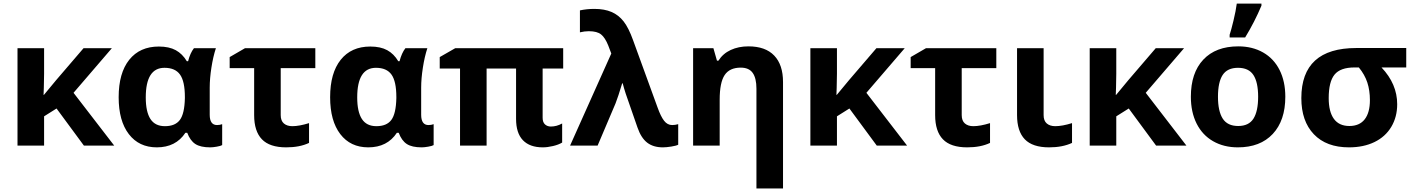

<svg xmlns="http://www.w3.org/2000/svg" viewBox="-20 -816 7921 1076"><path d="M226.1 -284.2 294.9 -367.2 448.2 -545.9H606.9L392.1 -295.9L620.1 0H450.2L296.9 -208L227.1 -164.1V0H78.1V-545.9H227.1V-402.8L225.6 -324.2L224.1 -284.2Z M904.3 -108.9Q961.9 -108.9 988 -143.8Q1014.2 -178.7 1016.1 -266.1V-272Q1016.1 -359.9 989 -397.9Q961.9 -436 901.9 -436Q796.9 -436 796.9 -270Q796.9 -189.5 823 -149.2Q849.1 -108.9 904.3 -108.9ZM858.9 9.8Q758.8 9.8 701.9 -64.5Q645 -138.7 645 -271Q645 -406.7 704.3 -481Q763.7 -555.2 870.1 -555.2Q927.7 -555.2 965.1 -534.7Q1002.4 -514.2 1026.9 -473.1H1034.2Q1045.9 -519 1066.9 -545.9H1189.9Q1174.3 -498.5 1164.8 -437.3Q1155.3 -376 1155.3 -325.2V-172.9Q1155.3 -115.2 1196.3 -115.2Q1211.9 -115.2 1225.1 -120.1V-2.9Q1217.3 2 1195.1 5.9Q1172.9 9.8 1158.2 9.8Q1103.5 9.8 1074.7 -9Q1045.9 -27.8 1029.3 -71.8H1019Q965.3 9.8 858.9 9.8Z M1553.2 -434.1V-170.9Q1553.2 -139.2 1571 -124Q1588.9 -108.9 1618.2 -108.9Q1657.2 -108.9 1711.9 -126V-15.1Q1659.7 9.8 1584 9.8Q1491.2 9.8 1447.8 -35.4Q1404.3 -80.6 1404.3 -170.9V-434.1H1267.1V-496.1L1353 -545.9H1747.1V-434.1Z M2089.4 -108.9Q2147 -108.9 2173.1 -143.8Q2199.2 -178.7 2201.2 -266.1V-272Q2201.2 -359.9 2174.1 -397.9Q2147 -436 2086.9 -436Q1981.9 -436 1981.9 -270Q1981.9 -189.5 2008.1 -149.2Q2034.2 -108.9 2089.4 -108.9ZM2043.9 9.8Q1943.8 9.8 1887 -64.5Q1830.1 -138.7 1830.1 -271Q1830.1 -406.7 1889.4 -481Q1948.7 -555.2 2055.2 -555.2Q2112.8 -555.2 2150.1 -534.7Q2187.5 -514.2 2211.9 -473.1H2219.2Q2231 -519 2252 -545.9H2375Q2359.4 -498.5 2349.9 -437.3Q2340.3 -376 2340.3 -325.2V-172.9Q2340.3 -115.2 2381.3 -115.2Q2397 -115.2 2410.2 -120.1V-2.9Q2402.3 2 2380.1 5.9Q2357.9 9.8 2343.3 9.8Q2288.6 9.8 2259.8 -9Q2231 -27.8 2214.4 -71.8H2204.1Q2150.4 9.8 2043.9 9.8Z M3066.9 -106.9Q3099.6 -106.9 3130.4 -124V-17.1Q3110.4 -4.9 3079.3 2.4Q3048.3 9.8 3022 9.8Q2948.7 9.8 2910.4 -30.3Q2872.1 -70.3 2872.1 -149.9V-432.1H2707V0H2558.1V-432.1H2444.3V-496.1L2531.2 -545.9H3136.2V-432.1H3021V-155.8Q3021 -130.9 3034.2 -118.9Q3047.4 -106.9 3066.9 -106.9Z M3174.8 0 3405.8 -516.1 3388.7 -561Q3371.1 -605 3348.6 -623Q3326.2 -641.1 3279.8 -641.1Q3255.4 -641.1 3230 -634.8V-757.8Q3268.6 -766.1 3311 -766.1Q3367.2 -766.1 3407 -749Q3446.8 -731.9 3474.9 -696Q3502.9 -660.2 3527.8 -590.8L3665 -213.9Q3683.1 -163.1 3701.7 -139.2Q3720.2 -115.2 3747.1 -115.2Q3763.2 -115.2 3780.8 -120.1V-4.9Q3769.5 1 3741.7 5.4Q3713.9 9.8 3694.8 9.8Q3641.1 9.8 3606.9 -16.6Q3572.8 -43 3552.7 -101.1Q3497.1 -258.8 3486.6 -291.3Q3476.1 -323.7 3469.7 -349.1H3466.8Q3444.3 -273.9 3429.7 -236.8L3329.1 0Z M4368.2 240.2H4219.2V-318.8Q4219.2 -377.9 4198.2 -407.5Q4177.2 -437 4131.3 -437Q4068.8 -437 4041 -395.3Q4013.2 -353.5 4013.2 -256.8V0H3864.3V-545.9H3978L3998 -476.1H4006.3Q4031.2 -515.6 4075 -535.9Q4118.7 -556.2 4174.3 -556.2Q4269.5 -556.2 4318.8 -504.6Q4368.2 -453.1 4368.2 -356Z M4669.4 -284.2 4738.3 -367.2 4891.6 -545.9H5050.3L4835.4 -295.9L5063.5 0H4893.6L4740.2 -208L4670.4 -164.1V0H4521.5V-545.9H4670.4V-402.8L4668.9 -324.2L4667.5 -284.2Z M5369.6 -434.1V-170.9Q5369.6 -139.2 5387.5 -124Q5405.3 -108.9 5434.6 -108.9Q5473.6 -108.9 5528.3 -126V-15.1Q5476.1 9.8 5400.4 9.8Q5307.6 9.8 5264.2 -35.4Q5220.7 -80.6 5220.7 -170.9V-434.1H5083.5V-496.1L5169.4 -545.9H5563.5V-434.1Z M5828.6 -545.9V-170.9Q5828.6 -139.2 5846.4 -124Q5864.3 -108.9 5893.6 -108.9Q5933.1 -108.9 5987.8 -126V-15.1Q5934.6 9.8 5859.4 9.8Q5766.6 9.8 5723.1 -35.4Q5679.7 -80.6 5679.7 -170.9V-545.9Z M6234.9 -284.2 6303.7 -367.2 6457 -545.9H6615.7L6400.9 -295.9L6628.9 0H6459L6305.7 -208L6235.8 -164.1V0H6086.9V-545.9H6235.8V-402.8L6234.4 -324.2L6232.9 -284.2Z M6805.7 -273.9Q6805.7 -192.9 6832.3 -151.4Q6858.9 -109.9 6918.9 -109.9Q6978.5 -109.9 7004.6 -151.1Q7030.8 -192.4 7030.8 -273.9Q7030.8 -355 7004.4 -395.5Q6978 -436 6918 -436Q6858.4 -436 6832 -395.8Q6805.7 -355.5 6805.7 -273.9ZM7183.1 -273.9Q7183.1 -140.6 7112.8 -65.4Q7042.5 9.8 6917 9.8Q6838.4 9.8 6778.3 -24.7Q6718.3 -59.1 6686 -123.5Q6653.8 -188 6653.8 -273.9Q6653.8 -407.7 6723.6 -481.9Q6793.5 -556.2 6919.9 -556.2Q6998.5 -556.2 7058.6 -522Q7118.7 -487.8 7150.9 -423.8Q7183.1 -359.9 7183.1 -273.9ZM6871.1 -621.1Q6879.9 -647.5 6892.8 -701.2Q6905.8 -754.9 6911.1 -795.9H7049.3V-784.2Q7011.2 -693.4 6958 -606H6871.1Z M7810.1 -231.9Q7810.1 -160.6 7777.1 -105.2Q7744.1 -49.8 7682.9 -20Q7621.6 9.8 7540 9.8Q7413.1 9.8 7343 -63.7Q7272.9 -137.2 7272.9 -266.1Q7272.9 -546.9 7581.1 -546.9H7860.8V-438H7722.2Q7810.1 -345.2 7810.1 -231.9ZM7426.3 -266.1Q7426.3 -189.9 7455.3 -149.9Q7484.4 -109.9 7542 -109.9Q7598.6 -109.9 7627.9 -147.2Q7657.2 -184.6 7657.2 -254.9Q7657.2 -309.1 7642.8 -353.3Q7628.4 -397.5 7595.2 -438H7570.8Q7491.7 -438 7459 -397.9Q7426.3 -357.9 7426.3 -266.1Z"/></svg>

Font: Zoram GWebM
Style: Bold
Weight: 700
Foundry: Ascender Corporation
Version: Version 1.000